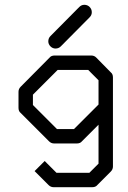

<svg xmlns="http://www.w3.org/2000/svg" viewBox="-20 -706 532 799"><path d="M390 -187 321 -118Q314 -109 300 -109H205Q193 -109 184 -118L66 -236Q57 -243 57 -257V-324Q57 -336 66 -345L187 -467Q193.5 -475 208 -475H359Q372 -475 380 -467L441 -405Q450 -398 450 -384V-13Q450 -1 441 8L385 64Q378 73 364 73H203Q191 73 182 64L124 6L166 -36L215 13H352L390 -25ZM390 -271V-372L347 -415H220L117 -312V-269L217 -169H288ZM181 -534Q181 -547 190 -556L310 -677Q319 -686 331 -686Q344 -686 353 -677Q362 -668 362 -655Q362 -643 353 -634L233 -513Q224 -504 211 -504Q199 -504 190 -513Q181 -522 181 -534Z"/></svg>

Font: IBM 3270 Semi-Condensed
Style: Condensed
Weight: 400
Monospace: yes
Version: Version 2.3.1